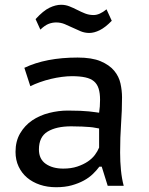

<svg xmlns="http://www.w3.org/2000/svg" viewBox="-20 -776 622 804"><path d="M82 -492Q172 -535 305 -535Q365 -535 401.5 -519.5Q438 -504 458 -480Q478 -456 484.5 -426.5Q491 -397 491 -368Q491 -313 487 -257.5Q483 -202 483 -137Q483 -99 486.5 -63.5Q490 -28 498 2H431L406 -78H396Q385 -63 369 -47.5Q353 -32 331 -20Q309 -8 280.5 0Q252 8 215 8Q178 8 147 -2.5Q116 -13 93.5 -32Q71 -51 58 -78.5Q45 -106 45 -140Q45 -185 64.5 -218Q84 -251 115 -272Q146 -293 185.5 -303Q225 -313 264 -313Q295 -313 316.5 -312Q338 -311 352.5 -309.5Q367 -308 377 -306.5Q387 -305 395 -304Q397 -319 398 -330Q399 -341 399 -358Q399 -386 393 -405Q387 -424 373.5 -435.5Q360 -447 337 -452Q314 -457 281 -457Q262 -457 239 -454Q216 -451 193 -445.5Q170 -440 147.5 -432Q125 -424 107 -415ZM395 -238Q387 -239 378 -241Q369 -243 355.5 -244Q342 -245 323.5 -246Q305 -247 278 -247Q216 -247 179.5 -225Q143 -203 143 -150Q143 -110 171.5 -90Q200 -70 245 -70Q278 -70 303.5 -78.5Q329 -87 347.5 -99.5Q366 -112 377.5 -127.5Q389 -143 395 -158ZM129 -696Q161 -731 187 -743.5Q213 -756 236 -756Q254 -756 270.5 -749.5Q287 -743 303.5 -734.5Q320 -726 336.5 -719.5Q353 -713 372 -713Q397 -713 426 -737L448 -689Q421 -661 397.5 -649.5Q374 -638 354 -638Q335 -638 318 -645Q301 -652 284.5 -660Q268 -668 251 -675Q234 -682 215 -682Q199 -682 183.5 -676Q168 -670 149 -652Z"/></svg>

Font: PT Sans Caption
Style: Regular
Weight: 400
Designer: A.Korolkova, O.Umpeleva, V.Yefimov
Foundry: ParaType Ltd
Version: Version 2.004W OFL